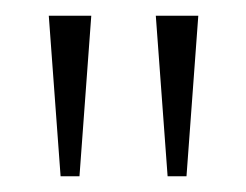

<svg xmlns="http://www.w3.org/2000/svg" viewBox="-20 -734 313 244"><path d="M57 -510 42 -714H96L81 -510ZM193 -510 178 -714H232L217 -510Z"/></svg>

Font: Noto Serif Lao Condensed ExtraLight
Style: Regular
Weight: 200
Width: 3
Designer: Monotype Design Team
Foundry: Monotype Imaging Inc.
Version: Version 2.003; ttfautohint (v1.8.4.7-5d5b)